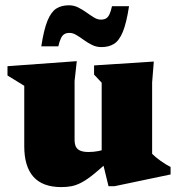

<svg xmlns="http://www.w3.org/2000/svg" viewBox="-20 -710 690 744"><path d="M269 -169Q269 -151 274.5 -140.8Q280 -130.5 292 -125.8Q304 -121 323 -121Q343 -121 362.2 -124.8Q381.5 -128.5 399 -136.5L416 -100Q375 -61 346.5 -37.8Q318 -14.5 296.8 -3.2Q275.5 8 257.2 11.5Q239 15 218 15Q145 15 109.5 -25Q74 -65 74 -143V-377.5L9 -417.5V-453.5L277.5 -473L269 -396ZM400.5 11.5 374 -97V-389.5L344.5 -421V-456.5L576 -471.5L569.5 -390.5V-114Q575.5 -108 583.5 -101.2Q591.5 -94.5 601.2 -87.5Q611 -80.5 621 -74.2Q631 -68 641 -63V-34L424 11.5ZM480 -686Q470 -620.5 455.8 -586.2Q441.5 -552 421.5 -539.8Q401.5 -527.5 373 -527.5Q353.5 -527.5 336.8 -535.8Q320 -544 305 -555Q290 -566 276.2 -574.2Q262.5 -582.5 249.5 -582.5Q237.5 -582.5 229.8 -578Q222 -573.5 216.5 -562.5Q211 -551.5 206 -530.5H140Q150 -596 164.2 -630.2Q178.5 -664.5 198.5 -677Q218.5 -689.5 247 -689.5Q266.5 -689.5 283.2 -681Q300 -672.5 315 -661.8Q330 -651 343.8 -642.5Q357.5 -634 370.5 -634Q383 -634 390.8 -638.5Q398.5 -643 404 -654.2Q409.5 -665.5 414 -686Z"/></svg>

Font: Newsreader ExtraBold
Style: Regular
Weight: 800
Designer: Hugues Gentile
Foundry: Production Type
Version: Version 1.003